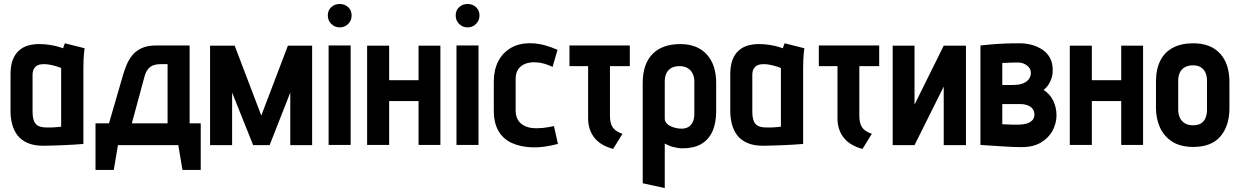

<svg xmlns="http://www.w3.org/2000/svg" viewBox="-20 -730 6247 967"><path d="M406 -487 307 -512Q303 -504 300.5 -495.5Q298 -487 298 -487Q290 -490 272.5 -495Q255 -500 230.5 -504Q206 -508 176 -508Q147 -508 121 -500.5Q95 -493 75 -475Q55 -457 44 -428Q33 -399 33 -355V-170Q33 -135 41.5 -103.5Q50 -72 68.5 -48Q87 -24 119 -10Q151 4 197 4Q220 4 247 3Q274 2 301.5 1Q329 0 351 -1.5Q373 -3 386.5 -4Q400 -5 400 -5V-390Q400 -407 401 -431.5Q402 -456 406 -487ZM144 -169V-352Q144 -372 150.5 -383Q157 -394 166.5 -399.5Q176 -405 186 -406Q196 -407 204 -407Q212 -407 223 -405.5Q234 -404 246 -401Q258 -398 269 -394.5Q280 -391 288 -387V-92Q278 -91 269 -90Q260 -89 251 -88.5Q242 -88 233 -88Q224 -88 216 -88Q192 -88 176 -94.5Q160 -101 152 -118.5Q144 -136 144 -169Z M935 -109V-501H767Q722 -501 692.5 -487Q663 -473 645 -450Q627 -427 616.5 -400.5Q606 -374 599 -350L529 -109H461V126H553L574 1H878L899 126H991V-109ZM644 -109 708 -345Q713 -364 721 -376Q729 -388 739.5 -395Q750 -402 763.5 -404.5Q777 -407 793 -407H824V-109Z M1430 -500 1296 -148 1162 -500H1038V1H1149V-264L1255 1H1338L1442 -264V1H1552V-500Z M1635 0H1746V-501H1635ZM1691 -710Q1666 -710 1648.5 -694Q1631 -678 1631 -652Q1631 -627 1648.5 -609.5Q1666 -592 1691 -592Q1716 -592 1733.5 -609.5Q1751 -627 1751 -652Q1751 -678 1733.5 -694Q1716 -710 1691 -710Z M2088 -326H1940V-500H1829V0H1940V-221H2088V0H2198V-500H2088Z M2279 0H2390V-501H2279ZM2335 -710Q2310 -710 2292.5 -694Q2275 -678 2275 -652Q2275 -627 2292.5 -609.5Q2310 -592 2335 -592Q2360 -592 2377.5 -609.5Q2395 -627 2395 -652Q2395 -678 2377.5 -694Q2360 -710 2335 -710Z M2763 -393 2788 -479Q2757 -493 2724 -502Q2691 -511 2658 -512Q2596 -514 2553.5 -489Q2511 -464 2489 -420.5Q2467 -377 2467 -320V-174Q2467 -110 2491 -69.5Q2515 -29 2558.5 -9.5Q2602 10 2659 12Q2693 13 2726 8Q2759 3 2790 -5L2770 -95Q2770 -95 2762.5 -93.5Q2755 -92 2742 -89.5Q2729 -87 2713 -85.5Q2697 -84 2681 -84Q2658 -84 2639 -89.5Q2620 -95 2606 -106Q2592 -117 2584.5 -134.5Q2577 -152 2577 -175V-332Q2577 -363 2590.5 -382Q2604 -401 2627.5 -409.5Q2651 -418 2680 -416Q2702 -415 2723.5 -408.5Q2745 -402 2763 -393Z M3052 -148V-397H3152V-501H2848V-397H2942V-133Q2942 -104 2950.5 -79Q2959 -54 2975 -34.5Q2991 -15 3014.5 -1.5Q3038 12 3068 20L3115 -56Q3092 -64 3078 -75.5Q3064 -87 3058 -105Q3052 -123 3052 -148Z M3587 -171V-312Q3587 -404 3539.5 -456Q3492 -508 3406 -508Q3315 -508 3266 -457.5Q3217 -407 3217 -312V193L3328 217V-7Q3337 -2 3347.5 2.5Q3358 7 3369.5 10Q3381 13 3393.5 15Q3406 17 3418 17Q3474 17 3511.5 -4.5Q3549 -26 3568 -68Q3587 -110 3587 -171ZM3477 -318V-156Q3477 -133 3469.5 -116.5Q3462 -100 3448 -91Q3434 -82 3412 -82Q3400 -82 3385.5 -85Q3371 -88 3358 -94Q3345 -100 3336.5 -110Q3328 -120 3328 -133V-318Q3328 -344 3336.5 -361.5Q3345 -379 3362 -388Q3379 -397 3402 -397Q3426 -397 3443 -387Q3460 -377 3468.5 -359.5Q3477 -342 3477 -318Z M4031 -487 3932 -512Q3928 -504 3925.5 -495.5Q3923 -487 3923 -487Q3915 -490 3897.5 -495Q3880 -500 3855.5 -504Q3831 -508 3801 -508Q3772 -508 3746 -500.5Q3720 -493 3700 -475Q3680 -457 3669 -428Q3658 -399 3658 -355V-170Q3658 -135 3666.5 -103.5Q3675 -72 3693.5 -48Q3712 -24 3744 -10Q3776 4 3822 4Q3845 4 3872 3Q3899 2 3926.5 1Q3954 0 3976 -1.5Q3998 -3 4011.5 -4Q4025 -5 4025 -5V-390Q4025 -407 4026 -431.5Q4027 -456 4031 -487ZM3769 -169V-352Q3769 -372 3775.5 -383Q3782 -394 3791.5 -399.5Q3801 -405 3811 -406Q3821 -407 3829 -407Q3837 -407 3848 -405.5Q3859 -404 3871 -401Q3883 -398 3894 -394.5Q3905 -391 3913 -387V-92Q3903 -91 3894 -90Q3885 -89 3876 -88.5Q3867 -88 3858 -88Q3849 -88 3841 -88Q3817 -88 3801 -94.5Q3785 -101 3777 -118.5Q3769 -136 3769 -169Z M4308 -148V-397H4408V-501H4104V-397H4198V-133Q4198 -104 4206.5 -79Q4215 -54 4231 -34.5Q4247 -15 4270.5 -1.5Q4294 12 4324 20L4371 -56Q4348 -64 4334 -75.5Q4320 -87 4314 -105Q4308 -123 4308 -148Z M4586 -500H4476V1H4586L4733 -294V1H4845V-500H4733L4586 -203Z M5236 -277Q5258 -294 5270.5 -322Q5283 -350 5282 -378Q5282 -413 5268 -438.5Q5254 -464 5230 -480Q5206 -496 5176.5 -504Q5147 -512 5116 -512Q5073 -512 5037 -510.5Q5001 -509 4974.5 -506.5Q4948 -504 4933 -502.5Q4918 -501 4918 -501V0Q4918 0 4933 1Q4948 2 4972.5 3.5Q4997 5 5025.5 7Q5054 9 5080 10Q5106 11 5125 11Q5185 11 5224 -13Q5263 -37 5282 -73.5Q5301 -110 5301 -149Q5301 -189 5284.5 -223Q5268 -257 5236 -277ZM5109 -415Q5120 -415 5131 -411.5Q5142 -408 5151.5 -401Q5161 -394 5166.5 -384.5Q5172 -375 5172 -362Q5172 -348 5163.5 -334Q5155 -320 5135 -311Q5115 -302 5079 -302H5028V-413Q5038 -413 5048.5 -413.5Q5059 -414 5069.5 -414.5Q5080 -415 5090 -415Q5100 -415 5109 -415ZM5106 -102Q5099 -102 5090 -102Q5081 -102 5071 -102.5Q5061 -103 5050 -103.5Q5039 -104 5028 -104V-206H5118Q5133 -206 5146.5 -202.5Q5160 -199 5169.5 -192.5Q5179 -186 5184.5 -176Q5190 -166 5190 -154Q5190 -135 5178.5 -123.5Q5167 -112 5148 -107Q5129 -102 5106 -102Z M5627 -326H5479V-500H5368V0H5479V-221H5627V0H5737V-500H5627Z M6172 -185V-317Q6172 -409 6124.5 -460.5Q6077 -512 5990 -512Q5929 -512 5887 -489.5Q5845 -467 5823.5 -424Q5802 -381 5802 -317V-185Q5802 -134 5821.5 -89.5Q5841 -45 5882.5 -17.5Q5924 10 5990 10Q6082 10 6127 -43.5Q6172 -97 6172 -185ZM6059 -323V-177Q6059 -155 6052 -137Q6045 -119 6029.5 -109Q6014 -99 5989 -99Q5963 -99 5946 -110Q5929 -121 5921.5 -139Q5914 -157 5914 -177V-323Q5914 -349 5923 -366Q5932 -383 5948.5 -392Q5965 -401 5989 -401Q6012 -401 6027.5 -391.5Q6043 -382 6051 -364.5Q6059 -347 6059 -323Z"/></svg>

Font: Advent Pro
Style: Bold
Weight: 700
Designer: VivaRado, Andreas Kalpakidis
Foundry: VivaRado, Andreas Kalpakidis
Version: Version 3.000